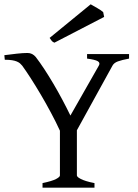

<svg xmlns="http://www.w3.org/2000/svg" viewBox="-20 -864 634 884"><path d="M175.8 0V-21Q220.2 -30.3 238 -39.8Q255.9 -49.3 255.9 -56.2V-262.2Q237.8 -301.8 214.8 -344.7Q191.9 -387.7 168 -428.2Q144 -468.8 121.6 -503.7Q99.1 -538.6 82 -562Q77.6 -567.4 72 -572.3Q66.4 -577.1 57.6 -580.8Q48.8 -584.5 35.6 -586.7Q22.5 -588.9 2 -588.9L0 -609.9Q28.8 -613.8 57.6 -616.9Q86.4 -620.1 106.9 -620.1Q129.4 -620.1 145 -601.1Q163.1 -577.6 184.1 -545.7Q205.1 -513.7 226.1 -478Q247.1 -442.4 267.1 -404.8Q287.1 -367.2 304.2 -332L435.1 -562Q442.4 -574.7 430.4 -582Q418.5 -589.4 380.9 -594.2V-615.2H574.2V-594.2Q540.5 -587.9 522.7 -581.3Q504.9 -574.7 498 -562L334 -264.2V-56.2Q334 -53.2 338.1 -49.1Q342.3 -44.9 351.8 -40Q361.3 -35.2 376.7 -30.3Q392.1 -25.4 415 -21V0ZM230.5 -667.5Q222.2 -670.9 218.5 -675.5Q214.8 -680.2 208.5 -689.5L397.5 -844.2Q402.3 -841.3 410.6 -836.7Q418.9 -832 427.7 -826.9Q436.5 -821.8 443.8 -816.9Q451.2 -812 455.1 -808.1L459.5 -786.1Z"/></svg>

Font: Gentium Plus Phon
Style: Regular
Weight: 400
Designer: J. Victor Gaultney, Annie Olsen, Iska Routamaa, Becca Hirsbrunner
Foundry: SIL International
Version: Version 5.000